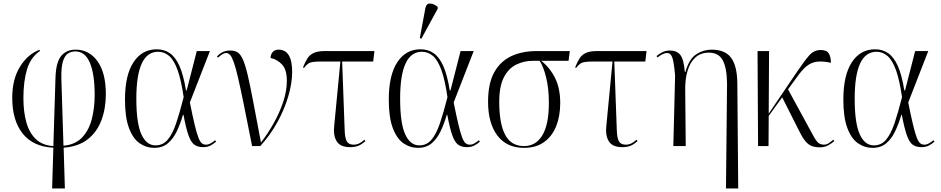

<svg xmlns="http://www.w3.org/2000/svg" viewBox="-20 -824 5308 1083"><path d="M274 239 281 9Q168 4 108.5 -70Q49 -144 49 -272Q49 -376 92 -446.5Q135 -517 202 -543L206 -537Q153 -501 132.5 -433Q112 -365 112 -271Q112 -194 128.5 -134.5Q145 -75 182 -39.5Q219 -4 281 0L293 -387Q296 -475 326 -509.5Q356 -544 406 -544Q483 -544 530 -478.5Q577 -413 577 -293Q577 -212 552 -145.5Q527 -79 474.5 -38Q422 3 339 9L346 239ZM326 -384 338 -2Q405 -8 443.5 -49Q482 -90 498 -153Q514 -216 514 -288Q514 -406 487 -470Q460 -534 405 -534Q383 -534 364.5 -523Q346 -512 335.5 -479.5Q325 -447 326 -384Z M850 10Q805 10 767.5 -16Q730 -42 707.5 -102Q685 -162 685 -262Q685 -400 733 -473Q781 -546 864 -546Q906 -546 938 -524Q970 -502 992.5 -451.5Q1015 -401 1029 -314H1033L1090 -536H1164L1051 -246Q1067 -166 1078.5 -118.5Q1090 -71 1099.5 -47Q1109 -23 1119 -15.5Q1129 -8 1142 -8Q1156 -8 1170 -16.5Q1184 -25 1193 -33L1199 -25Q1187 -14 1169 -4Q1151 6 1126 6Q1095 6 1076 -8Q1057 -22 1043 -61.5Q1029 -101 1015 -176H1012Q997 -125 977 -83Q957 -41 926.5 -15.5Q896 10 850 10ZM857 -4Q899 -4 926 -36Q953 -68 973.5 -128.5Q994 -189 1016 -276Q1002 -372 982 -428Q962 -484 934.5 -508Q907 -532 872 -532Q749 -532 749 -268Q749 -129 777.5 -66.5Q806 -4 857 -4Z M1402 0Q1375 -137 1356 -230.5Q1337 -324 1323.5 -382.5Q1310 -441 1299 -472Q1288 -503 1278 -514Q1268 -525 1255 -525Q1238 -525 1210 -499L1204 -506Q1219 -522 1237 -530.5Q1255 -539 1279 -539Q1304 -539 1320.5 -528.5Q1337 -518 1350.5 -487.5Q1364 -457 1377.5 -399.5Q1391 -342 1408.5 -249.5Q1426 -157 1452 -20Q1490 -69 1523.5 -128.5Q1557 -188 1577.5 -249.5Q1598 -311 1598 -368Q1598 -431 1571 -460Q1544 -489 1506 -497Q1507 -519 1519 -531.5Q1531 -544 1551 -544Q1628 -544 1628 -418Q1628 -357 1606.5 -282.5Q1585 -208 1544.5 -134.5Q1504 -61 1448 0Z M1955 6Q1900 6 1879.5 -26.5Q1859 -59 1865 -113L1900 -477H1794Q1763 -477 1745.5 -474.5Q1728 -472 1717 -464Q1706 -456 1695 -441L1689 -444Q1701 -474 1714 -494.5Q1727 -515 1750 -525.5Q1773 -536 1813 -536H2092L2085 -477H1910L1924 -94Q1925 -48 1935.5 -28Q1946 -8 1975 -8Q1992 -8 2007 -15.5Q2022 -23 2035 -36L2041 -28Q2020 -9 2001 -1.5Q1982 6 1955 6Z M2338 10Q2293 10 2255.5 -16Q2218 -42 2195.5 -102Q2173 -162 2173 -262Q2173 -400 2221 -473Q2269 -546 2352 -546Q2394 -546 2426 -524Q2458 -502 2480.5 -451.5Q2503 -401 2517 -314H2521L2578 -536H2652L2539 -246Q2555 -166 2566.5 -118.5Q2578 -71 2587.5 -47Q2597 -23 2607 -15.5Q2617 -8 2630 -8Q2644 -8 2658 -16.5Q2672 -25 2681 -33L2687 -25Q2675 -14 2657 -4Q2639 6 2614 6Q2583 6 2564 -8Q2545 -22 2531 -61.5Q2517 -101 2503 -176H2500Q2485 -125 2465 -83Q2445 -41 2414.5 -15.5Q2384 10 2338 10ZM2345 -4Q2387 -4 2414 -36Q2441 -68 2461.5 -128.5Q2482 -189 2504 -276Q2490 -372 2470 -428Q2450 -484 2422.5 -508Q2395 -532 2360 -532Q2237 -532 2237 -268Q2237 -129 2265.5 -66.5Q2294 -4 2345 -4ZM2357 -606 2348 -609 2379 -776Q2384 -805 2406 -804Q2428 -803 2449 -785V-775Z M2936 10Q2838 10 2785.5 -59.5Q2733 -129 2733 -250Q2733 -354 2768 -416.5Q2803 -479 2864.5 -507.5Q2926 -536 3008 -536H3194L3187 -481H3033Q3083 -441 3111.5 -383Q3140 -325 3140 -243Q3140 -170 3117.5 -113Q3095 -56 3049.5 -23Q3004 10 2936 10ZM2936 0Q3002 0 3039 -60.5Q3076 -121 3076 -245Q3076 -323 3061 -385Q3046 -447 3024 -481H2987Q2935 -481 2891.5 -459.5Q2848 -438 2822 -387.5Q2796 -337 2796 -250Q2796 -127 2829.5 -63.5Q2863 0 2936 0Z M3490 6Q3435 6 3414.5 -26.5Q3394 -59 3400 -113L3435 -477H3329Q3298 -477 3280.5 -474.5Q3263 -472 3252 -464Q3241 -456 3230 -441L3224 -444Q3236 -474 3249 -494.5Q3262 -515 3285 -525.5Q3308 -536 3348 -536H3627L3620 -477H3445L3459 -94Q3460 -48 3470.5 -28Q3481 -8 3510 -8Q3527 -8 3542 -15.5Q3557 -23 3570 -36L3576 -28Q3555 -9 3536 -1.5Q3517 6 3490 6Z M4075 239 4081 -352Q4080 -440 4057 -483.5Q4034 -527 3978 -527Q3932 -527 3902 -499.5Q3872 -472 3858 -424Q3844 -376 3845 -316L3848 0H3778L3788 -397Q3782 -469 3773 -497Q3764 -525 3742 -525Q3732 -525 3718.5 -519Q3705 -513 3689 -500L3683 -508Q3699 -521 3717 -530Q3735 -539 3759 -539Q3798 -539 3817.5 -514Q3837 -489 3843 -418H3846Q3867 -492 3907.5 -518Q3948 -544 3994 -544Q4070 -544 4104 -498Q4138 -452 4139 -354L4144 239Z M4256 0 4253 -536H4318L4316 -183L4475 -418Q4517 -480 4544 -511Q4571 -542 4609 -542Q4644 -542 4655.5 -521.5Q4667 -501 4667 -470Q4620 -480 4588 -476Q4556 -472 4529.5 -450.5Q4503 -429 4473 -386L4425 -320L4554 -83Q4575 -42 4589 -25Q4603 -8 4628 -8Q4642 -8 4655 -16.5Q4668 -25 4680 -36L4686 -28Q4671 -15 4651 -4Q4631 7 4604 7Q4562 7 4539 -11.5Q4516 -30 4494 -73L4392 -275L4316 -170L4315 0Z M4902 10Q4857 10 4819.5 -16Q4782 -42 4759.5 -102Q4737 -162 4737 -262Q4737 -400 4785 -473Q4833 -546 4916 -546Q4958 -546 4990 -524Q5022 -502 5044.5 -451.5Q5067 -401 5081 -314H5085L5142 -536H5216L5103 -246Q5119 -166 5130.5 -118.5Q5142 -71 5151.5 -47Q5161 -23 5171 -15.5Q5181 -8 5194 -8Q5208 -8 5222 -16.5Q5236 -25 5245 -33L5251 -25Q5239 -14 5221 -4Q5203 6 5178 6Q5147 6 5128 -8Q5109 -22 5095 -61.5Q5081 -101 5067 -176H5064Q5049 -125 5029 -83Q5009 -41 4978.5 -15.5Q4948 10 4902 10ZM4909 -4Q4951 -4 4978 -36Q5005 -68 5025.5 -128.5Q5046 -189 5068 -276Q5054 -372 5034 -428Q5014 -484 4986.5 -508Q4959 -532 4924 -532Q4801 -532 4801 -268Q4801 -129 4829.5 -66.5Q4858 -4 4909 -4Z"/></svg>

Font: Noto Serif Display SemiCondensed Light
Style: Regular
Weight: 300
Width: 4
Designer: Monotype Design Team
Foundry: Monotype Imaging Inc.
Version: Version 2.009